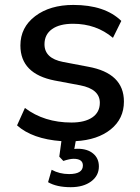

<svg xmlns="http://www.w3.org/2000/svg" viewBox="-20 -569 573 786"><path d="M269.5 197.3Q211.9 197.3 176.8 176.8L191.4 126Q223.6 143.6 262.7 143.6Q319.3 143.6 319.3 108.4Q319.3 81.1 281.2 81.1Q265.6 81.1 239.3 89.8L222.7 72.3L231.4 8.8Q112.3 0 49.8 -55.7L82 -127Q161.1 -67.4 272.5 -67.4Q327.1 -67.4 357.9 -88.4Q388.7 -109.4 388.7 -148.4Q388.7 -204.1 308.6 -219.7L204.1 -239.3Q63.5 -266.6 63.5 -382.8Q63.5 -457 124 -502.9Q184.6 -548.8 280.3 -548.8Q409.2 -548.8 476.6 -483.4L442.4 -414.1Q374 -471.7 279.3 -471.7Q223.6 -471.7 192.9 -449.7Q162.1 -427.7 162.1 -387.7Q162.1 -330.1 238.3 -315.4L340.8 -295.9Q487.3 -269.5 487.3 -153.3Q487.3 -83 433.6 -39.6Q379.9 3.9 290 8.8L284.2 41Q289.1 40 297.9 40Q337.9 40 361.3 59.6Q384.8 79.1 384.8 112.3Q384.8 150.4 353 173.8Q321.3 197.3 269.5 197.3Z"/></svg>

Font: Min Sans Medium
Style: Regular
Weight: 500
Designer: Jinseong-Kim, NotoSansCJK, Nunito
Foundry: Jinseong-Kim
Version: Version 1.400;Glyphs 3.1.2 (3151)